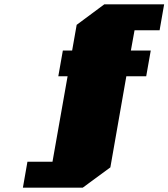

<svg xmlns="http://www.w3.org/2000/svg" viewBox="-20 -757 780 889"><path d="M86 112 107 -8H223L293 -404H250L271 -523H314L335 -642L463 -737H740L719 -617H603L586 -523H678L657 -404H565L491 18L363 112Z"/></svg>

Font: Tomorrow ExtraBold
Style: Italic
Weight: 800
Italic angle: -10°
Designer: Tony de Marco, Monica Rizzolli
Foundry: Just in Type
Version: Version 2.002